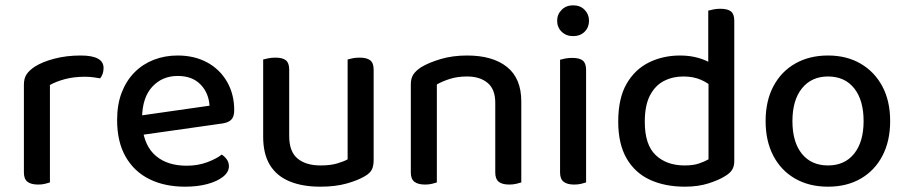

<svg xmlns="http://www.w3.org/2000/svg" viewBox="-20 -689 3418 723"><path d="M168 -369V-220H70V-370Q70 -394 80 -409Q90 -424 111 -438Q139 -456 184.5 -468Q230 -480 284 -480Q370 -480 370 -433Q370 -421 366.5 -411Q363 -401 357 -394Q347 -396 331.5 -398Q316 -400 300 -400Q258 -400 224.5 -391Q191 -382 168 -369ZM70 -264 168 -254V-2Q162 0 150 3Q138 6 124 6Q97 6 83.5 -4.5Q70 -15 70 -39Z M486 -177 482 -250 769 -291Q766 -339 735 -371Q704 -403 649 -403Q591 -403 553.5 -362.5Q516 -322 515 -246L516 -211Q524 -138 567.5 -101.5Q611 -65 683 -65Q725 -65 760 -78Q795 -91 815 -107Q827 -99 834.5 -88Q842 -77 842 -63Q842 -41 820 -23.5Q798 -6 761 4Q724 14 677 14Q600 14 542.5 -14.5Q485 -43 453 -99Q421 -155 421 -237Q421 -296 438.5 -341Q456 -386 487 -417Q518 -448 559.5 -464Q601 -480 649 -480Q712 -480 760 -454Q808 -428 835 -381Q862 -334 862 -274Q862 -249 850.5 -238Q839 -227 817 -224Z M971 -174V-260H1069V-177Q1069 -118 1100.5 -92Q1132 -66 1187 -66Q1224 -66 1249.5 -73.5Q1275 -81 1289 -89V-260H1387V-86Q1387 -65 1380.5 -51Q1374 -37 1353 -25Q1328 -10 1285.5 2Q1243 14 1186 14Q1119 14 1070.5 -6Q1022 -26 996.5 -67.5Q971 -109 971 -174ZM1387 -210H1289V-465Q1295 -467 1307.5 -469.5Q1320 -472 1334 -472Q1361 -472 1374 -462Q1387 -452 1387 -427ZM1069 -210H971V-465Q978 -467 990.5 -469.5Q1003 -472 1017 -472Q1044 -472 1056.5 -462Q1069 -452 1069 -427Z M1943 -307V-207H1845V-302Q1845 -353 1816 -377Q1787 -401 1739 -401Q1703 -401 1674.5 -392Q1646 -383 1625 -371V-207H1527V-372Q1527 -394 1536.5 -408.5Q1546 -423 1566 -436Q1594 -453 1639 -466.5Q1684 -480 1739 -480Q1835 -480 1889 -437Q1943 -394 1943 -307ZM1527 -259H1625V-2Q1619 0 1607 3Q1595 6 1581 6Q1554 6 1540.5 -4.5Q1527 -15 1527 -39ZM1845 -259H1943V-2Q1937 0 1924.5 3Q1912 6 1898 6Q1871 6 1858 -4.5Q1845 -15 1845 -39Z M2078 -611Q2078 -635 2095 -652Q2112 -669 2138 -669Q2165 -669 2181.5 -652Q2198 -635 2198 -611Q2198 -586 2181.5 -569.5Q2165 -553 2138 -553Q2112 -553 2095 -569.5Q2078 -586 2078 -611ZM2089 -264H2187V-2Q2181 0 2169 3Q2157 6 2142 6Q2116 6 2102.5 -4.5Q2089 -15 2089 -39ZM2187 -215H2089V-464Q2095 -466 2107.5 -468.5Q2120 -471 2135 -471Q2162 -471 2174.5 -461Q2187 -451 2187 -426Z M2648 -89V-416L2745 -417V-82Q2745 -62 2736.5 -49Q2728 -36 2709 -25Q2687 -11 2648 1.5Q2609 14 2559 14Q2484 14 2427.5 -12Q2371 -38 2339.5 -92.5Q2308 -147 2308 -231Q2308 -319 2339.5 -373.5Q2371 -428 2424 -454Q2477 -480 2541 -480Q2580 -480 2613 -470Q2646 -460 2665 -445V-358Q2648 -376 2619.5 -388.5Q2591 -401 2553 -401Q2513 -401 2480 -384Q2447 -367 2427.5 -329.5Q2408 -292 2408 -230Q2408 -144 2449 -105Q2490 -66 2558 -66Q2590 -66 2611 -73Q2632 -80 2648 -89ZM2745 -395 2647 -394V-649Q2654 -651 2666.5 -653.5Q2679 -656 2692 -656Q2720 -656 2732.5 -646Q2745 -636 2745 -611Z M3332 -233Q3332 -158 3303 -102.5Q3274 -47 3221.5 -16.5Q3169 14 3098 14Q3027 14 2974 -16.5Q2921 -47 2892 -102.5Q2863 -158 2863 -233Q2863 -309 2892.5 -364.5Q2922 -420 2975 -450Q3028 -480 3098 -480Q3168 -480 3220.5 -449.5Q3273 -419 3302.5 -364Q3332 -309 3332 -233ZM3098 -401Q3036 -401 3000 -356.5Q2964 -312 2964 -233Q2964 -154 2999.5 -110Q3035 -66 3098 -66Q3161 -66 3196.5 -110.5Q3232 -155 3232 -233Q3232 -312 3196.5 -356.5Q3161 -401 3098 -401Z"/></svg>

Font: Baloo Tamma 2 Medium
Style: Regular
Weight: 500
Designer: Divya Kowshik, Shuchita Grover and Ek Type
Foundry: Ek Type
Version: Version 1.700